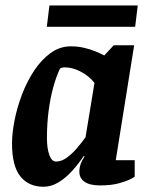

<svg xmlns="http://www.w3.org/2000/svg" viewBox="-20 -686 562 717"><path d="M142.3 11.4Q87.3 11.4 56.1 -27.2Q24.9 -65.8 24.9 -150Q24.9 -188.8 34.4 -236.8Q43.8 -284.9 62.3 -333.4Q80.8 -381.9 107.7 -422.5Q134.6 -463.1 169 -488Q203.5 -513 244.8 -513Q269 -513 291.7 -508Q314.3 -502.9 334.2 -495Q354 -487.1 369.4 -478.9L404.8 -517H481L412.3 -87.7H483V-26.2Q481 -24.2 465.4 -16.3Q449.8 -8.4 422.2 -1Q394.5 6.4 353.3 6.4Q315.1 6.4 295.7 -7.2Q276.3 -20.7 276.3 -45.2Q276.3 -59.6 281.2 -73.5Q286.1 -87.4 295.7 -101.6L292.7 -103.6Q274 -75.1 250.1 -48.6Q226.2 -22.1 199 -5.4Q171.8 11.4 142.3 11.4ZM189.3 -82.7Q209.4 -82.7 229.5 -97.3Q249.7 -111.8 267.6 -132.9Q285.4 -154 299.4 -173.4L332.8 -376.5Q313.3 -401.5 282.3 -418Q251.3 -434.4 222.7 -434.4Q216.1 -434.4 211.8 -433.2Q207.4 -431.9 204 -429.8Q189.9 -400.3 178.7 -359.4Q167.5 -318.6 161.4 -271Q155.3 -223.4 155.3 -171Q155.3 -131.4 164.3 -107Q173.2 -82.7 189.3 -82.7ZM154.8 -585.8 164.6 -665.7H494.4L484.7 -585.8Z"/></svg>

Font: Faustina Light
Style: Italic
Weight: 300
Italic angle: -8°
Designer: Alfonso Garcia
Foundry: http://www.omnibus-type.com
Version: Version 1.200